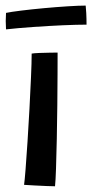

<svg xmlns="http://www.w3.org/2000/svg" viewBox="-27 -648 338 670"><path d="M165 2Q156 2 136 1.2Q116 0.5 93.8 -0.8Q71.5 -2 57 -3Q59 -16 62.2 -56.8Q65.5 -97.5 69 -153.2Q72.5 -209 75.8 -268.2Q79 -327.5 81.2 -379Q83.5 -430.5 83.5 -461Q92 -462.5 110.2 -463.2Q128.5 -464 147.2 -464.2Q166 -464.5 174 -464.5Q174 -438.5 173.8 -389.5Q173.5 -340.5 173 -281Q172.5 -221.5 171.2 -163.5Q170 -105.5 168.5 -60.8Q167 -16 165 2ZM275 -562Q242 -562 191.5 -559.8Q141 -557.5 87.8 -553.8Q34.5 -550 -6 -545.5Q-8 -575 -6 -603Q10.5 -606.5 46.8 -611Q83 -615.5 126.5 -619.5Q170 -623.5 209.5 -626Q249 -628.5 272 -628.5Q273 -621.5 274 -602.2Q275 -583 275 -562Z"/></svg>

Font: Grandstander
Style: Regular
Weight: 400
Designer: Tyler Finck
Foundry: Etcetera Type Co
Version: Version 1.200; ttfautohint (v1.8.3)